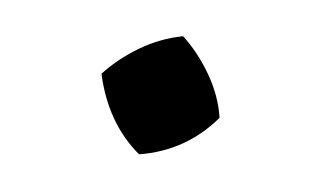

<svg xmlns="http://www.w3.org/2000/svg" viewBox="-26 -364 301 177"><g transform="rotate(5 124.5 -276.0)"><path d="M107 -220Q76 -246 66 -291Q80 -306 98.5 -317Q117 -328 138 -332Q153 -318 164 -299Q175 -280 178 -260Q150 -227 107 -220Z"/></g></svg>

Font: Piazzolla SC
Style: Regular
Weight: 400
Designer: Juan Pablo del Peral
Foundry: Huerta Tipografica
Version: Version 1.330